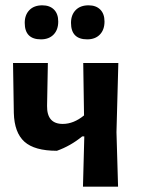

<svg xmlns="http://www.w3.org/2000/svg" viewBox="-20 -702 529 722"><path d="M139 -682Q167 -682 183 -666Q199 -650 199 -621Q199 -590 181.5 -572Q164 -554 134 -554Q73 -554 73 -616Q73 -646 90.5 -664Q108 -682 139 -682ZM313 -682Q341 -682 357 -666Q373 -650 373 -621Q373 -590 355.5 -572Q338 -554 308 -554Q247 -554 247 -616Q247 -646 264.5 -664Q282 -682 313 -682ZM292 0 297 -189H289Q245 -153 194 -135Q110 -135 72 -169Q34 -203 32 -277L29 -465H160L157 -304Q156 -236 216 -236Q257 -236 296 -268L293 -465H425L418 -205L424 0Z"/></svg>

Font: Alegreya Sans
Style: Bold
Weight: 700
Designer: Juan Pablo del Peral
Foundry: Huerta Tipografica
Version: Version 2.007